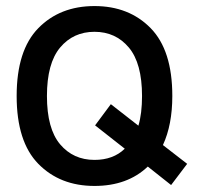

<svg xmlns="http://www.w3.org/2000/svg" viewBox="-20 -600 651 634"><path d="M598 -59 545 11 468 -50Q401 14 292 14Q178 14 106.5 -59Q35 -132 35 -283Q35 -434 106.5 -507Q178 -580 292 -580Q406 -580 477.5 -507Q549 -434 549 -283Q549 -188 518 -121ZM292 -72Q354 -72 392 -109L294 -186L346 -256L437 -185Q449 -225 449 -283Q449 -391 405.5 -443Q362 -495 292 -495Q222 -495 178.5 -443Q135 -391 135 -283Q135 -175 178.5 -123.5Q222 -72 292 -72Z"/></svg>

Font: MB Grotesk
Style: Regular
Weight: 400
Designer: Nawras Khrais
Foundry: Nawras Khrais
Version: Version 1.000;PS 001.000;hotconv 1.0.88;makeotf.lib2.5.64775